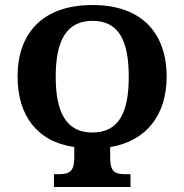

<svg xmlns="http://www.w3.org/2000/svg" viewBox="-20 -745 734 765"><path d="M195 0H500V-51H477C435 -51 419 -64 419 -117V-159C565 -183 644 -289 644 -439C644 -614 544 -725 349 -725C149 -725 50 -612 50 -440C50 -288 125 -181 276 -159V-117C276 -64 258 -51 217 -51H195ZM348 -217C243 -217 202 -299 202 -439C202 -581 243 -662 349 -662C455 -662 493 -580 493 -439C493 -299 455 -217 348 -217Z"/></svg>

Font: Noto Serif Condensed
Style: Bold
Weight: 700
Width: 3
Designer: Monotype Design Team
Foundry: Monotype Imaging Inc.
Version: Version 2.015